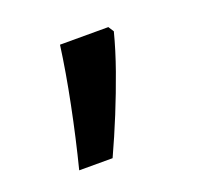

<svg xmlns="http://www.w3.org/2000/svg" viewBox="-58 -180 379 362"><g transform="rotate(-20 131.5 1.5)"><path d="M190 -116 197 -105Q188 -70 174.5 -32Q161 6 145.5 44Q130 82 113 119H46Q61 60 73.5 -2Q86 -64 93 -116Z"/></g></svg>

Font: hexumalayalam05
Style: Book
Weight: 400
Designer: Jelle Bosma - Monotype Design Team
Foundry: Monotype Imaging Inc.
Version: Version 2.003